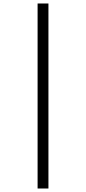

<svg xmlns="http://www.w3.org/2000/svg" viewBox="-20 -819 493 1098"><path d="M195 -799H257V259H195Z"/></svg>

Font: Noto Serif Sinhala Condensed
Style: Regular
Weight: 400
Width: 3
Designer: Jelle Bosma - Monotype Design Team
Foundry: Monotype Imaging Inc.
Version: Version 2.007; ttfautohint (v1.8.4.7-5d5b)